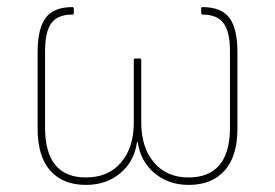

<svg xmlns="http://www.w3.org/2000/svg" viewBox="-20 -510 774 541"><path d="M222 11Q157 11 121.5 -29.5Q86 -70 86 -147V-363Q86 -429 108.5 -459.5Q131 -490 184 -490Q188 -490 188 -486V-473Q188 -469 184 -469Q142 -469 124.5 -444.5Q107 -420 107 -366V-151Q107 -80 136 -45Q165 -10 222 -10Q285 -10 321 -52Q357 -94 357 -165V-341Q357 -345 360 -345H374Q378 -345 378 -341V-165Q378 -94 414 -52Q450 -10 511 -10Q569 -10 598.5 -45Q628 -80 628 -151V-366Q628 -420 610 -444.5Q592 -469 550 -469Q547 -469 547 -473V-486Q547 -490 550 -490Q604 -490 626.5 -459.5Q649 -429 649 -363V-147Q649 -70 613 -29.5Q577 11 512 11Q455 11 415.5 -22Q376 -55 368 -110H366Q359 -56 319.5 -22.5Q280 11 222 11Z"/></svg>

Font: Sofia Sans Semi Condensed Thin
Style: Regular
Weight: 250
Version: Version 4.100